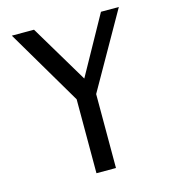

<svg xmlns="http://www.w3.org/2000/svg" viewBox="-109 -816 802 903"><g transform="rotate(-15 292.0 -364.0)"><path d="M140 -728 309 -445 466 -728H553L344 -360V0H249V-360L32 -728Z"/></g></svg>

Font: Rosario Light Light
Style: Regular
Weight: 300
Version: Version 1.101; ttfautohint (v1.8.1.43-b0c9)